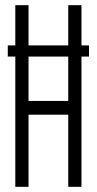

<svg xmlns="http://www.w3.org/2000/svg" viewBox="-20 -720 373 740"><path d="M10 -502V-545H39V-700H90V-545H243V-700H294V-545H323V-502H294V0H243V-278H90V0H39V-502ZM90 -331H243V-502H90Z"/></svg>

Font: Georama Extra Condensed Light
Style: Regular
Weight: 300
Width: 2
Designer: Jean-Baptiste Levee
Foundry: Production Type
Version: Version 1.000